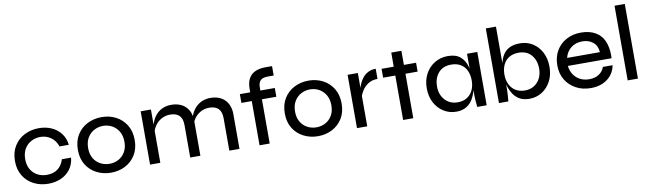

<svg xmlns="http://www.w3.org/2000/svg" viewBox="-40 -1229 5979 1770"><g transform="rotate(-10 2949.5 -344.0)"><path d="M552 -190Q546 -128 512.5 -82.5Q479 -37 425 -13Q371 11 305 11Q232 11 171 -19.5Q110 -50 73.5 -108.5Q37 -167 37 -248Q37 -330 73.5 -388.5Q110 -447 171 -478Q232 -509 305 -509Q371 -509 424 -485Q477 -461 511 -416.5Q545 -372 552 -310H465Q448 -364 404.5 -395.5Q361 -427 305 -427Q259 -427 219.5 -406Q180 -385 156.5 -345.5Q133 -306 133 -248Q133 -192 156.5 -152.5Q180 -113 219 -92.5Q258 -72 305 -72Q369 -72 409 -103Q449 -134 466 -190Z M893 11Q820 11 759 -20Q698 -51 662 -109Q626 -167 626 -248Q626 -330 662 -388.5Q698 -447 759 -478Q820 -509 893 -509Q966 -509 1026 -478Q1086 -447 1122 -388.5Q1158 -330 1158 -248Q1158 -167 1122 -109Q1086 -51 1026 -20Q966 11 893 11ZM893 -72Q938 -72 976.5 -92.5Q1015 -113 1038.5 -152.5Q1062 -192 1062 -248Q1062 -305 1038.5 -345Q1015 -385 976.5 -406Q938 -427 893 -427Q848 -427 809 -406.5Q770 -386 746 -346Q722 -306 722 -248Q722 -192 745.5 -152.5Q769 -113 808 -92.5Q847 -72 893 -72Z M1258 -499H1354V-358Q1360 -378 1369 -397Q1385 -431 1410.5 -456.5Q1436 -482 1470 -495.5Q1504 -509 1544 -509Q1586 -509 1620 -497Q1654 -485 1678 -461.5Q1702 -438 1716 -404Q1721 -389 1724 -373Q1729 -386 1735 -398Q1751 -431 1777 -456.5Q1803 -482 1837 -495.5Q1871 -509 1910 -509Q1952 -509 1986 -497Q2020 -485 2044 -461.5Q2068 -438 2081.5 -403.5Q2095 -369 2095 -325V0H2000V-304Q2000 -363 1971.5 -392.5Q1943 -422 1885 -422Q1840 -422 1803 -401Q1766 -380 1743 -346Q1735 -334 1729 -322V0H1634V-304Q1634 -363 1605.5 -392.5Q1577 -422 1519 -422Q1474 -422 1437 -401Q1400 -380 1377 -346Q1361 -323 1354 -298V0H1258Z M2186 -496H2283V-528Q2283 -588 2304.5 -626Q2326 -664 2366 -681.5Q2406 -699 2459 -699H2523V-611H2463Q2441 -611 2421 -604Q2401 -597 2389.5 -578Q2378 -559 2378 -523V-496H2513V-414H2378V0H2283V-414H2186Z M2830 11Q2757 11 2696 -20Q2635 -51 2599 -109Q2563 -167 2563 -248Q2563 -330 2599 -388.5Q2635 -447 2696 -478Q2757 -509 2830 -509Q2903 -509 2963 -478Q3023 -447 3059 -388.5Q3095 -330 3095 -248Q3095 -167 3059 -109Q3023 -51 2963 -20Q2903 11 2830 11ZM2830 -72Q2875 -72 2913.5 -92.5Q2952 -113 2975.5 -152.5Q2999 -192 2999 -248Q2999 -305 2975.5 -345Q2952 -385 2913.5 -406Q2875 -427 2830 -427Q2785 -427 2746 -406.5Q2707 -386 2683 -346Q2659 -306 2659 -248Q2659 -192 2682.5 -152.5Q2706 -113 2745 -92.5Q2784 -72 2830 -72Z M3195 -499H3291V-359Q3296 -378 3306 -401Q3318 -428 3338 -452.5Q3358 -477 3388 -493Q3418 -509 3460 -509V-414Q3408 -414 3371.5 -390Q3335 -366 3314 -331Q3299 -307 3291 -285V0H3195Z M3513 -499H3627V-631H3722V-499H3836V-416H3722V0H3627V-416H3513Z M4124 10Q4060 10 4007 -23Q3954 -56 3923 -114.5Q3892 -173 3892 -249Q3892 -325 3923.5 -383.5Q3955 -442 4010 -475.5Q4065 -509 4133 -509Q4208 -509 4249.5 -474Q4291 -439 4308 -380Q4311 -369 4313 -358V-499H4409V0H4321Q4321 0 4319 -18.5Q4317 -37 4315 -63Q4313 -89 4313 -109V-160Q4303 -117 4282 -79Q4260 -39 4221 -14.5Q4182 10 4124 10ZM4151 -73Q4204 -73 4240.5 -96.5Q4277 -120 4295 -160Q4313 -200 4313 -249Q4313 -302 4294.5 -342Q4276 -382 4239.5 -404Q4203 -426 4151 -426Q4073 -426 4030.5 -376Q3988 -326 3988 -249Q3988 -197 4009 -157.5Q4030 -118 4066.5 -95.5Q4103 -73 4151 -73Z M4809 10Q4750 10 4711.5 -14.5Q4673 -39 4651 -79Q4629 -117 4619 -160V-109Q4619 -86 4616.5 -54Q4614 -22 4612 0H4524V-699H4619V-357Q4629 -400 4649 -433Q4671 -469 4710 -489Q4749 -509 4809 -509Q4876 -509 4928.5 -475.5Q4981 -442 5011 -383.5Q5041 -325 5041 -249Q5041 -173 5010 -114.5Q4979 -56 4926.5 -23Q4874 10 4809 10ZM4782 -73Q4830 -73 4866.5 -95.5Q4903 -118 4923.5 -157.5Q4944 -197 4944 -249Q4944 -326 4901.5 -376Q4859 -426 4782 -426Q4730 -426 4693.5 -404Q4657 -382 4638 -342Q4619 -302 4619 -249Q4619 -200 4637.5 -160Q4656 -120 4692.5 -96.5Q4729 -73 4782 -73Z M5525 -162H5616Q5608 -113 5578 -74Q5548 -35 5499 -12Q5450 11 5384 11Q5306 11 5245 -22Q5184 -55 5149 -113Q5114 -171 5114 -248Q5114 -326 5148 -384.5Q5182 -443 5242 -476Q5302 -509 5379 -509Q5460 -509 5515 -477Q5570 -445 5594.5 -387.5Q5619 -330 5619 -256Q5619 -242 5618 -227H5209Q5214 -182 5236.5 -147Q5259 -112 5296.5 -92Q5334 -72 5383 -72Q5438 -72 5475 -97Q5512 -122 5525 -162ZM5380 -427Q5315 -427 5272 -392.5Q5229 -358 5215 -301H5522Q5518 -362 5478 -394.5Q5438 -427 5380 -427Z M5729 -699H5825V0H5729Z"/></g></svg>

Font: Syne Med Modified
Style: Regular
Weight: 500
Designer: Lucas Descroix
Foundry: Bonjour Monde
Version: Version 2.200